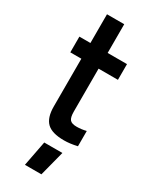

<svg xmlns="http://www.w3.org/2000/svg" viewBox="-247 -795 883 1100"><g transform="rotate(30 195.0 -245.0)"><path d="M36 0ZM223 -442V-158Q223 -120 235 -105.5Q247 -91 280 -91Q311 -91 343 -99V2Q296 13 256 13Q176 13 142.5 -20Q109 -53 109 -126V-442H36V-546H109V-736H223V-546H351V-442ZM165 80H285L242 246H133Z"/></g></svg>

Font: Biryani SemiBold
Style: Regular
Weight: 600
Designer: Dan Reynolds and Mathieu Réguer
Foundry: Dan Reynolds and Mathieu Réguer
Version: Version 1.004; ttfautohint (v1.1) -l 5 -r 5 -G 72 -x 0 -D la